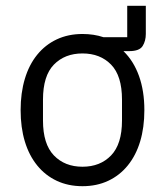

<svg xmlns="http://www.w3.org/2000/svg" viewBox="-20 -629 568 661"><path d="M482 -609V-512Q482 -488 471 -470.5Q460 -453 425 -453H405Q440 -419 458.5 -367.5Q477 -316 477 -250Q477 -190 462.5 -142Q448 -94 420 -59.5Q392 -25 352.5 -6.5Q313 12 264 12Q215 12 175.5 -6.5Q136 -25 108 -59.5Q80 -94 65.5 -142Q51 -190 51 -250Q51 -309 65.5 -357.5Q80 -406 108 -440.5Q136 -475 175.5 -493.5Q215 -512 264 -512Q303 -512 336 -501H418V-609ZM264 -55Q325 -55 362.5 -94Q400 -133 400 -214V-286Q400 -368 362.5 -406.5Q325 -445 264 -445Q203 -445 165.5 -406.5Q128 -368 128 -286V-214Q128 -133 165.5 -94Q203 -55 264 -55Z"/></svg>

Font: PlemolJP
Style: Regular
Weight: 400
Monospace: yes
Version: v2.0.4; ttfautohint (v1.8.4.7-5d5b-dirty) -l 6 -r 45 -G 200 